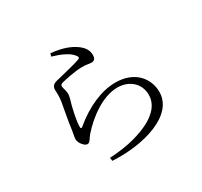

<svg xmlns="http://www.w3.org/2000/svg" viewBox="-165 -998 1331 1265"><g transform="rotate(-30 500.0 -366.0)"><path d="M346 -754C408 -736 463 -712 489 -680C505 -663 503 -653 488 -648C448 -633 351 -612 299 -598C267 -590 258 -573 258 -552C258 -530 262 -504 255 -462C247 -413 229 -326 222 -266C219 -241 212 -218 212 -202C212 -189 220 -169 232 -156C244 -142 254 -135 266 -135C285 -135 297 -166 312 -183C390 -272 509 -360 621 -360C707 -360 777 -304 777 -215C777 -142 723 -61 538 -11C492 2 419 14 348 17L351 42C580 56 847 -17 847 -197C847 -297 775 -395 625 -395C521 -395 402 -344 291 -251C283 -244 277 -246 277 -257C277 -306 291 -358 301 -404C310 -439 321 -465 320 -490C320 -510 308 -537 308 -548C308 -558 313 -565 329 -569C354 -575 423 -591 480 -593C524 -594 531 -587 557 -587C578 -587 589 -600 589 -625C589 -660 575 -689 532 -719C497 -743 445 -767 352 -776Z"/></g></svg>

Font: Harano Aji Mincho
Style: Regular
Weight: 400
Foundry: Masamichi Hosoda
Version: HaranoAjiMincho-Regular version 20230610;ttx 4.39.4